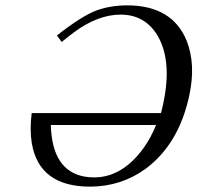

<svg xmlns="http://www.w3.org/2000/svg" viewBox="-20 -678 730 710"><path d="M208 -522.9 190.4 -546.9Q284.2 -620.1 337.4 -639.6Q387.2 -657.7 449.7 -658.2Q617.2 -658.2 670.4 -526.9Q704.6 -440.4 680.2 -326.2Q642.1 -146 519 -54.2Q428.7 11.7 313.5 12.2Q125 12.2 97.7 -147.9Q89.4 -198.2 97.2 -259.8H575.2Q578.6 -271 584 -296.9Q618.2 -458 559.1 -552.2Q512.7 -623.5 426.8 -624Q341.3 -624 252.4 -557.6Q235.8 -545.4 208 -522.9ZM168 -215.8Q172.4 -46.4 293 -24.9Q310.1 -22 327.6 -22Q431.2 -22 509.3 -128.4Q538.6 -168.9 557.1 -215.8Z"/></svg>

Font: Linux Biolinum Capitals O
Style: Italic Samll Caps
Weight: 400
Italic angle: -12°
Designer: Philipp H. Poll
Foundry: Philipp H. Poll
Version: Version 0.6.2